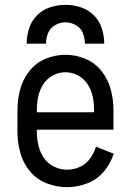

<svg xmlns="http://www.w3.org/2000/svg" viewBox="-20 -764 540 792"><path d="M257 8Q213 8 172 -8Q131 -24 103 -58Q75 -92 63.5 -134.5Q52 -177 52 -220V-310Q52 -353 63 -394.5Q74 -436 100.5 -470Q127 -504 167 -521Q207 -538 250 -538Q293 -538 333 -521Q373 -504 399.5 -470Q426 -436 437 -394.5Q448 -353 448 -310V-229H132V-220Q132 -192 138.5 -164Q145 -136 161 -112.5Q177 -89 203 -76.5Q229 -64 257 -64Q284 -64 309.5 -75.5Q335 -87 351.5 -110Q368 -133 376 -159L449 -130Q436 -89 408 -56Q380 -23 339.5 -7.5Q299 8 257 8ZM132 -301H368V-310Q368 -338 362.5 -365Q357 -392 342 -415.5Q327 -439 302.5 -452.5Q278 -466 250 -466Q222 -466 197.5 -452.5Q173 -439 158 -415.5Q143 -392 137.5 -365Q132 -338 132 -310ZM90 -584Q90 -616 100 -647Q110 -678 133 -701Q156 -724 187 -734Q218 -744 250 -744Q282 -744 313 -734Q344 -724 367 -701Q390 -678 400 -647Q410 -616 410 -584H330Q330 -607 321.5 -628Q313 -649 292.5 -660.5Q272 -672 250 -672Q228 -672 207.5 -660.5Q187 -649 178.5 -628Q170 -607 170 -584Z"/></svg>

Font: Iosevka SS08
Style: Regular
Weight: 400
Monospace: yes
Designer: Belleve Invis
Foundry: Belleve Invis
Version: 2.1.0; ttfautohint (v1.8.2)